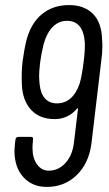

<svg xmlns="http://www.w3.org/2000/svg" viewBox="-20 -728 431 756"><path d="M340 -163Q330 -85 282 -38.5Q234 8 164 8Q107 8 72 -30.5Q37 -69 37 -134Q37 -143 39 -163L41 -179Q43 -189 52 -189H102Q112 -189 110 -179L109 -165Q108 -158 108 -144Q108 -105 126 -80.5Q144 -56 172 -56Q210 -56 237.5 -86Q265 -116 271 -165L287 -299Q287 -304 283 -300Q248 -259 195 -259Q136 -259 102 -296Q68 -333 66 -398Q64 -445 69 -487Q76 -536 82 -561Q99 -633 143 -670.5Q187 -708 252 -708Q312 -708 346.5 -673Q381 -638 382 -570Q383 -562 383 -546Q383 -518 379 -491ZM294 -400Q303 -432 309 -482Q315 -526 314 -560Q308 -646 244 -646Q212 -646 188.5 -623Q165 -600 152 -555Q142 -514 138 -482Q134 -446 134 -429Q134 -418 136 -396Q140 -359 157.5 -340Q175 -321 204 -321Q267 -321 294 -400Z"/></svg>

Font: Barlow Condensed
Style: Italic
Weight: 400
Width: 3
Italic angle: -7°
Designer: Jeremy Tribby
Foundry: Tribby Type
Version: Version 1.408